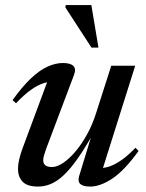

<svg xmlns="http://www.w3.org/2000/svg" viewBox="-20 -710 563 742"><path d="M285.5 -28.5 339 -204 344.5 -201.5Q309.5 -139 280.5 -97.8Q251.5 -56.5 226 -32.8Q200.5 -9 176.2 1Q152 11 127 11Q85 11 67.2 -8Q49.5 -27 49.5 -57.5Q49.5 -73.5 54.2 -94.2Q59 -115 68 -139L171.5 -417.5L188 -393Q170 -395.5 147.5 -388.2Q125 -381 98.8 -362.2Q72.5 -343.5 42 -311L28.5 -323Q66.5 -376 100 -407.5Q133.5 -439 164.2 -452.8Q195 -466.5 223 -466.5Q252 -466.5 263.5 -455.2Q275 -444 266 -420.5L158 -134Q153 -119.5 150 -109Q147 -98.5 147 -90.5Q147 -77.5 155.5 -71Q164 -64.5 181 -64.5Q200.5 -64.5 224.2 -80.5Q248 -96.5 272 -125Q296 -153.5 316.8 -191.2Q337.5 -229 351 -272L410 -456H502.5L371.5 -40.5L361.5 -61Q378.5 -59 400.8 -66Q423 -73 449 -91Q475 -109 503.5 -139L515.5 -126.5Q460 -50 413.5 -19.5Q367 11 329 11Q301 11 290.5 1.2Q280 -8.5 285.5 -28.5ZM360.5 -526H333.5L232.5 -681.5L234 -690.5H333Z"/></svg>

Font: Newsreader 36pt Medium
Style: Italic
Weight: 500
Italic angle: -17°
Designer: Hugues Gentile
Foundry: Production Type
Version: Version 1.003